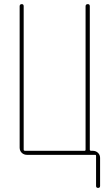

<svg xmlns="http://www.w3.org/2000/svg" viewBox="-20 -750 540 930"><path d="M110.4 0Q95.7 0 85.4 -9.8Q75.2 -19.5 75.2 -35.2V-719.7Q75.2 -729.5 85 -730Q94.7 -730.5 94.7 -719.7V-25.4Q94.7 -20.5 99.6 -19.5H389.6Q394.5 -19.5 394.5 -25.4V-719.7Q394.5 -729.5 404.8 -730Q415 -730.5 415 -719.7V-25.4Q415 -20.5 419.9 -19.5H429.7Q444.3 -19.5 454.6 -9.8Q464.8 0 464.8 14.6V150.4Q464.8 160.2 455.1 160.2Q445.3 160.2 445.3 150.4V4.9Q445.3 0 440.4 0Z"/></svg>

Font: Rounded-L Mgen+ 2m thin
Style: Regular
Weight: 100
Designer: [Source Han Sans]
Ryoko NISHIZUKA  (kana & ideographs); Paul D. Hunt (Latin, Greek & Cyrillic); Wenlong ZHANG  (bopomofo
Version: Version 1.059.20150602